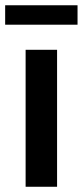

<svg xmlns="http://www.w3.org/2000/svg" viewBox="-27 -713 316 733"><path d="M-7.3 -692.9V-618.7H269V-692.9ZM70.8 0H190.9V-522.9H70.8Z"/></svg>

Font: Estedad SemiBold
Style: Regular
Weight: 600
Designer: Amin Abedi
Version: Version 7.3